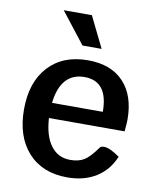

<svg xmlns="http://www.w3.org/2000/svg" viewBox="-87 -843 747 920"><g transform="rotate(10 286.5 -383.0)"><path d="M536 -255H168Q173 -169 208 -122Q243 -75 303 -75Q344 -75 370.5 -91.5Q397 -108 431 -156Q437 -165 452 -165Q480 -165 529 -130Q501 -62 442.5 -26Q384 10 303 10Q182 10 112.5 -66.5Q43 -143 43 -276Q43 -408 113 -484Q183 -560 305 -560Q417 -560 478.5 -495Q540 -430 540 -312Q540 -295 536 -255ZM417 -329Q417 -478 302 -478Q245 -478 211.5 -440.5Q178 -403 170 -329ZM148 -776H285L359 -625H266Z"/></g></svg>

Font: Krub SemiBold
Style: Regular
Weight: 600
Version: Version 1.000; ttfautohint (v1.6)